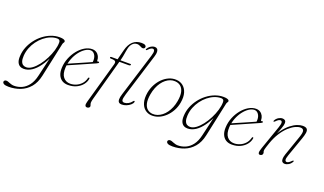

<svg xmlns="http://www.w3.org/2000/svg" viewBox="-129 -1295 3579 2124"><g transform="rotate(20 1661.0 -233.0)"><path d="M343 8Q324.5 94 278.8 147.8Q233 201.5 169.2 226.2Q105.5 251 32.5 251Q-6 251 -22.8 241.8Q-39.5 232.5 -39.5 218Q-39.5 208.5 -32 202Q-24.5 195.5 -12.5 195.5Q-2.5 195.5 8 199.2Q18.5 203 30.5 207.8Q42.5 212.5 56.2 216.2Q70 220 85.5 220Q132.5 220 175.8 200.5Q219 181 252.2 137.8Q285.5 94.5 302 23L365.5 -250L374 -242.5Q339.5 -162.5 299 -106.5Q258.5 -50.5 213.8 -21.5Q169 7.5 121 7.5Q94.5 7.5 74.5 -4.8Q54.5 -17 44 -43.2Q33.5 -69.5 36 -112.5Q38.5 -166.5 58.5 -217Q78.5 -267.5 111.8 -311.2Q145 -355 187.8 -387.8Q230.5 -420.5 279 -439Q327.5 -457.5 377.5 -457.5Q399.5 -457.5 414.5 -454.2Q429.5 -451 437.2 -445Q445 -439 445 -431.5Q445 -424.5 442 -420Q439 -415.5 435.5 -410.5Q432 -405.5 430.5 -398.5ZM73 -128Q70.5 -86.5 79.2 -62.5Q88 -38.5 104.5 -28.5Q121 -18.5 141.5 -18.5Q175 -18.5 210 -44Q245 -69.5 277.5 -111.5Q310 -153.5 335.8 -204Q361.5 -254.5 376.8 -306Q392 -357.5 392 -400.5Q392 -419 383.2 -427.2Q374.5 -435.5 357.5 -435.5Q319.5 -435.5 280 -419.8Q240.5 -404 204.5 -375Q168.5 -346 140 -307.2Q111.5 -268.5 93.8 -223Q76 -177.5 73 -128Z M539.5 -203.5Q539.5 -203.5 559.5 -212.5Q579.5 -221.5 611.8 -235.5Q644 -249.5 681.5 -265.8Q719 -282 754.8 -298Q790.5 -314 817.5 -326L811.5 -314Q814 -321 815 -328.2Q816 -335.5 816 -348Q816 -386.5 797 -412.8Q778 -439 749.5 -439Q719 -439 685.8 -417.2Q652.5 -395.5 623.2 -357.2Q594 -319 574.8 -269.2Q555.5 -219.5 552 -164.5Q548 -89 578.8 -51.5Q609.5 -14 661 -14Q695.5 -14 729.2 -28Q763 -42 789 -69.8Q815 -97.5 825.5 -139Q827 -144.5 829.5 -146.8Q832 -149 835 -149Q839 -149 841 -146Q843 -143 842 -136.5Q837 -100.5 811.2 -67.5Q785.5 -34.5 742.5 -13.5Q699.5 7.5 642.5 7.5Q601 7.5 571.8 -11Q542.5 -29.5 527.5 -64.5Q512.5 -99.5 515 -149Q517.5 -209 539.8 -264Q562 -319 597.2 -362.5Q632.5 -406 675.5 -431.5Q718.5 -457 762 -457Q791 -457 812 -443.2Q833 -429.5 844.5 -406.8Q856 -384 856 -357Q856 -352 859.2 -349.8Q862.5 -347.5 868.5 -349.5Q875.5 -352 878.8 -350Q882 -348 882 -343.5Q882 -339 877.2 -335.2Q872.5 -331.5 858.5 -325Q841 -317 811 -304Q781 -291 745.8 -275.2Q710.5 -259.5 674.8 -243.8Q639 -228 609 -215Q579 -202 561 -194Q543 -186 543 -186Z M1074 -428 1080 -447.5H1213Q1217.5 -447.5 1219.8 -445.8Q1222 -444 1222 -440Q1222 -436.5 1218.8 -433.5Q1215.5 -430.5 1210.5 -429.2Q1205.5 -428 1198.5 -428ZM976.5 -438Q976.5 -442 979.8 -444.8Q983 -447.5 990 -447.5H1062.5L1092 -563.5Q1109.5 -634 1149.2 -671.2Q1189 -708.5 1251.5 -708.5Q1281.5 -708.5 1293.8 -700.2Q1306 -692 1306 -682Q1306 -671.5 1299.5 -664.5Q1293 -657.5 1281 -657.5Q1272.5 -657.5 1264.8 -661Q1257 -664.5 1249 -668.8Q1241 -673 1231.5 -676.5Q1222 -680 1209.5 -680Q1177.5 -680 1155.5 -656.5Q1133.5 -633 1125.5 -596Q1122 -580.5 1119 -563.5Q1116 -546.5 1113.2 -529Q1110.5 -511.5 1107.2 -494.8Q1104 -478 1100 -463.5L957 57Q953 71.5 950.8 83.2Q948.5 95 948.5 106Q948.5 114.5 950.8 120.5Q953 126.5 955.2 132Q957.5 137.5 957.5 144Q957.5 151.5 953 157Q948.5 162.5 941.2 165.8Q934 169 925 169Q909 169 903.5 155Q898 141 907 109L1046 -383.5Q1052.5 -407.5 1042.8 -418.2Q1033 -429 990 -429Q982.5 -429 979.5 -431.8Q976.5 -434.5 976.5 -438Z M1435.5 -617.5 1279.5 -113Q1262.5 -57 1268 -39Q1273.5 -21 1295.5 -21Q1317.5 -21 1341.5 -33.8Q1365.5 -46.5 1383 -70.5Q1385.5 -74.5 1388 -76.2Q1390.5 -78 1393.5 -78Q1397.5 -78 1399.2 -74.8Q1401 -71.5 1399.5 -66Q1394.5 -47.5 1375 -30.8Q1355.5 -14 1328.8 -3.2Q1302 7.5 1275 7.5Q1253.5 7.5 1241.8 -2.8Q1230 -13 1229.5 -37Q1229 -61 1242 -102L1400.5 -612.5Q1414 -656 1409.2 -673.5Q1404.5 -691 1388.5 -691Q1379 -691 1367 -684.2Q1355 -677.5 1338.5 -660.5Q1332.5 -654.5 1328.8 -652.2Q1325 -650 1321.5 -651.5Q1318 -653 1318.8 -657Q1319.5 -661 1322 -665.5Q1331.5 -681.5 1345 -693Q1358.5 -704.5 1374 -710.8Q1389.5 -717 1404 -717Q1422 -717 1432.8 -706.2Q1443.5 -695.5 1444.8 -673.5Q1446 -651.5 1435.5 -617.5Z M1753.5 -456.5Q1798.5 -454 1831.8 -427.5Q1865 -401 1879.8 -352.8Q1894.5 -304.5 1882.5 -235.5Q1873 -182.5 1848 -137Q1823 -91.5 1787.2 -58Q1751.5 -24.5 1709.2 -7Q1667 10.5 1622 7.5Q1580 4.5 1547.8 -21.5Q1515.5 -47.5 1501.5 -96Q1487.5 -144.5 1499 -213Q1509 -266.5 1533.2 -312Q1557.5 -357.5 1592.2 -391Q1627 -424.5 1668.5 -442Q1710 -459.5 1753.5 -456.5ZM1631.5 -12Q1660.5 -10 1688.2 -19.8Q1716 -29.5 1741.2 -49.2Q1766.5 -69 1787 -97.5Q1807.5 -126 1822.5 -162Q1837.5 -198 1845 -240.5Q1856.5 -306 1846.5 -348.5Q1836.5 -391 1809.8 -412.8Q1783 -434.5 1744.5 -436.5Q1716 -438.5 1689 -428.8Q1662 -419 1637.5 -399.5Q1613 -380 1592.8 -351.5Q1572.5 -323 1558 -286.8Q1543.5 -250.5 1536 -208Q1524.5 -142.5 1534.2 -100Q1544 -57.5 1569.5 -36Q1595 -14.5 1631.5 -12Z M2271.5 8Q2253 94 2207.2 147.8Q2161.5 201.5 2097.8 226.2Q2034 251 1961 251Q1922.5 251 1905.8 241.8Q1889 232.5 1889 218Q1889 208.5 1896.5 202Q1904 195.5 1916 195.5Q1926 195.5 1936.5 199.2Q1947 203 1959 207.8Q1971 212.5 1984.8 216.2Q1998.5 220 2014 220Q2061 220 2104.2 200.5Q2147.5 181 2180.8 137.8Q2214 94.5 2230.5 23L2294 -250L2302.5 -242.5Q2268 -162.5 2227.5 -106.5Q2187 -50.5 2142.2 -21.5Q2097.5 7.5 2049.5 7.5Q2023 7.5 2003 -4.8Q1983 -17 1972.5 -43.2Q1962 -69.5 1964.5 -112.5Q1967 -166.5 1987 -217Q2007 -267.5 2040.2 -311.2Q2073.5 -355 2116.2 -387.8Q2159 -420.5 2207.5 -439Q2256 -457.5 2306 -457.5Q2328 -457.5 2343 -454.2Q2358 -451 2365.8 -445Q2373.5 -439 2373.5 -431.5Q2373.5 -424.5 2370.5 -420Q2367.5 -415.5 2364 -410.5Q2360.5 -405.5 2359 -398.5ZM2001.5 -128Q1999 -86.5 2007.8 -62.5Q2016.5 -38.5 2033 -28.5Q2049.5 -18.5 2070 -18.5Q2103.5 -18.5 2138.5 -44Q2173.5 -69.5 2206 -111.5Q2238.5 -153.5 2264.2 -204Q2290 -254.5 2305.2 -306Q2320.5 -357.5 2320.5 -400.5Q2320.5 -419 2311.8 -427.2Q2303 -435.5 2286 -435.5Q2248 -435.5 2208.5 -419.8Q2169 -404 2133 -375Q2097 -346 2068.5 -307.2Q2040 -268.5 2022.2 -223Q2004.5 -177.5 2001.5 -128Z M2468 -203.5Q2468 -203.5 2488 -212.5Q2508 -221.5 2540.2 -235.5Q2572.5 -249.5 2610 -265.8Q2647.5 -282 2683.2 -298Q2719 -314 2746 -326L2740 -314Q2742.5 -321 2743.5 -328.2Q2744.5 -335.5 2744.5 -348Q2744.5 -386.5 2725.5 -412.8Q2706.5 -439 2678 -439Q2647.5 -439 2614.2 -417.2Q2581 -395.5 2551.8 -357.2Q2522.5 -319 2503.2 -269.2Q2484 -219.5 2480.5 -164.5Q2476.5 -89 2507.2 -51.5Q2538 -14 2589.5 -14Q2624 -14 2657.8 -28Q2691.5 -42 2717.5 -69.8Q2743.5 -97.5 2754 -139Q2755.5 -144.5 2758 -146.8Q2760.5 -149 2763.5 -149Q2767.5 -149 2769.5 -146Q2771.5 -143 2770.5 -136.5Q2765.5 -100.5 2739.8 -67.5Q2714 -34.5 2671 -13.5Q2628 7.5 2571 7.5Q2529.5 7.5 2500.2 -11Q2471 -29.5 2456 -64.5Q2441 -99.5 2443.5 -149Q2446 -209 2468.2 -264Q2490.5 -319 2525.8 -362.5Q2561 -406 2604 -431.5Q2647 -457 2690.5 -457Q2719.5 -457 2740.5 -443.2Q2761.5 -429.5 2773 -406.8Q2784.5 -384 2784.5 -357Q2784.5 -352 2787.8 -349.8Q2791 -347.5 2797 -349.5Q2804 -352 2807.2 -350Q2810.5 -348 2810.5 -343.5Q2810.5 -339 2805.8 -335.2Q2801 -331.5 2787 -325Q2769.5 -317 2739.5 -304Q2709.5 -291 2674.2 -275.2Q2639 -259.5 2603.2 -243.8Q2567.5 -228 2537.5 -215Q2507.5 -202 2489.5 -194Q2471.5 -186 2471.5 -186Z M2919.5 -390.5Q2916 -392 2916.8 -395.8Q2917.5 -399.5 2920 -404.5Q2934 -429 2956.8 -442.8Q2979.5 -456.5 3002.5 -456.5Q3020.5 -456.5 3032 -447Q3043.5 -437.5 3043.5 -418Q3043.5 -406.5 3039.8 -390.2Q3036 -374 3026 -346.2Q3016 -318.5 2997.2 -273.5Q2978.5 -228.5 2948 -158.5L2956 -190.5Q2986.5 -265 3024.2 -316Q3062 -367 3101.2 -398Q3140.5 -429 3176.5 -442.8Q3212.5 -456.5 3240 -456.5Q3277.5 -456.5 3290.8 -440.8Q3304 -425 3299.5 -394.8Q3295 -364.5 3279.5 -321L3200.5 -97Q3185 -53.5 3189 -36.2Q3193 -19 3208.5 -19Q3218.5 -19 3230.5 -25.8Q3242.5 -32.5 3259 -49.5Q3265 -55.5 3269 -57.8Q3273 -60 3276.5 -58.5Q3279.5 -57 3278.8 -53Q3278 -49 3275.5 -44.5Q3261.5 -20 3238.8 -6.2Q3216 7.5 3193 7.5Q3175.5 7.5 3165 -3.2Q3154.5 -14 3154.2 -35.8Q3154 -57.5 3165 -91L3246.5 -325Q3268 -386 3260.5 -408Q3253 -430 3221.5 -430Q3195.5 -430 3160.8 -413.5Q3126 -397 3088.2 -362.5Q3050.5 -328 3016 -274.5Q2981.5 -221 2956 -148.5Q2944 -113 2938 -94.2Q2932 -75.5 2930.2 -66.8Q2928.5 -58 2928.5 -52.5Q2928.5 -41.5 2931.5 -35.8Q2934.5 -30 2934.5 -21Q2934.5 -8 2925 -0.2Q2915.5 7.5 2902.5 7.5Q2887 7.5 2884 -9Q2881 -25.5 2896 -68.5L2995 -351.5Q3010 -395 3006.5 -412.5Q3003 -430 2987 -430Q2977.5 -430 2965.2 -423.2Q2953 -416.5 2936.5 -399Q2930.5 -393.5 2926.8 -391.2Q2923 -389 2919.5 -390.5Z"/></g></svg>

Font: Fraunces Thin
Style: Italic
Weight: 250
Italic angle: -16°
Version: Version 1.000;[b76b70a41]